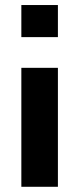

<svg xmlns="http://www.w3.org/2000/svg" viewBox="-20 -548 296 751"><path d="M206.5 182.6H63.5V-282.7H206.5ZM206.5 -402.8H63.5V-528.3H206.5Z"/></svg>

Font: TypoPRO Roboto Slab
Style: Bold
Weight: 700
Designer: Google
Version: Version 1.100263; 2013; ttfautohint (v0.94.20-1c74) -l 8 -r 